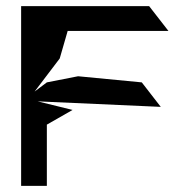

<svg xmlns="http://www.w3.org/2000/svg" viewBox="-20 -795 603 627"><path d="M49 -188H133V-388L217 -436L103 -464L505 -446L443 -526L235 -546L133 -526L93 -496L175 -604L201 -694H530L467 -775H49Z"/></svg>

Font: bitstorm
Style: Regular
Weight: 400
Version: Version 0.2